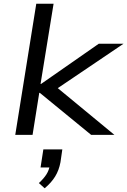

<svg xmlns="http://www.w3.org/2000/svg" viewBox="-20 -725 684 1032"><path d="M62 0 175 -705H268L198 -274H201L511 -490H644L268 -236L263 -274L595 0H470L194 -226H191L155 0ZM220 287 189 259Q216 234 230 211.5Q244 189 248 162L264 175H198L213 78H315L305 147Q297 190 276.5 223.5Q256 257 220 287Z"/></svg>

Font: Nunito Sans 10pt Expanded
Style: Italic
Weight: 400
Width: 7
Italic angle: -9°
Designer: Vernon Adams
Foundry: Vernon Adams
Version: Version 3.101;gftools[0.9.27]